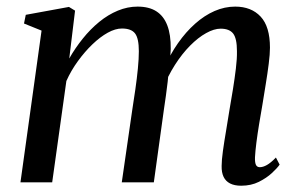

<svg xmlns="http://www.w3.org/2000/svg" viewBox="-20 -566 926 596"><path d="M213 -533 195 -384.5Q213.5 -417 237 -446.2Q260.5 -475.5 288 -498Q315.5 -520.5 345.8 -533Q376 -545.5 407 -545.5Q442.5 -545.5 465.2 -531Q488 -516.5 499.2 -487.5Q510.5 -458.5 510 -414Q510 -407.5 509 -397.2Q508 -387 506.5 -374.5Q505 -362 503 -348.5L489.5 -354.5Q508 -397 532.5 -432Q557 -467 585.8 -492.5Q614.5 -518 646 -531.8Q677.5 -545.5 710 -545.5Q760 -545.5 789 -514.5Q818 -483.5 818 -418Q818 -398 814.2 -368.2Q810.5 -338.5 805 -305.2Q799.5 -272 794.5 -240.5Q789.5 -212 784.5 -181.8Q779.5 -151.5 776 -124.2Q772.5 -97 771.5 -77.5Q771 -61.5 774.5 -54.2Q778 -47 786.5 -47Q796.5 -47 808.5 -53.8Q820.5 -60.5 836.5 -77L848 -55Q840.5 -44 824 -28.8Q807.5 -13.5 783.5 -1.5Q759.5 10.5 728.5 10.5Q708 10.5 694.2 3.5Q680.5 -3.5 674 -17.2Q667.5 -31 668 -51Q668 -68.5 672 -97.5Q676 -126.5 681.8 -160.2Q687.5 -194 692.5 -226Q698 -256.5 703.2 -289.5Q708.5 -322.5 712.2 -353.2Q716 -384 715.5 -407.5Q715.5 -446.5 703.8 -461.8Q692 -477 665 -477Q644.5 -477 619.8 -463.2Q595 -449.5 570 -424.2Q545 -399 523 -364.5Q501 -330 485 -289L504.5 -353.5Q503 -334 500.5 -312.2Q498 -290.5 495 -269Q492 -247.5 489 -227.5L457.5 0H358L390.5 -224.5Q395.5 -255.5 400.2 -289Q405 -322.5 408 -353.2Q411 -384 411 -407Q411 -447 399.2 -462.2Q387.5 -477.5 358.5 -477.5Q338 -477.5 314.5 -464.5Q291 -451.5 267 -428.5Q243 -405.5 221.8 -376.2Q200.5 -347 186 -314.5L142 0H43.5L109 -471L54.5 -493L60 -520L194 -544.5Z"/></svg>

Font: Merriweather 72pt
Style: Italic
Weight: 400
Italic angle: -7.8°
Version: Version 2.101